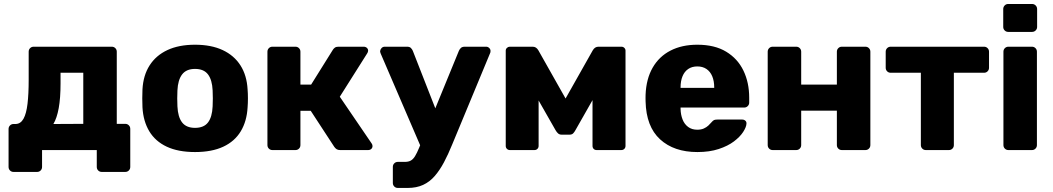

<svg xmlns="http://www.w3.org/2000/svg" viewBox="-20 -755 5296 966"><path d="M48.2 110Q37.6 110 30.4 102.8Q23.1 95.5 23.1 84.9V-106Q23.1 -116.6 30.4 -123.9Q37.6 -131.1 48.2 -131.1H58.1Q83.6 -131.5 98.1 -157.2Q112.5 -182.9 118.4 -232.4Q124.3 -281.9 124.3 -353.8V-494.9Q124.3 -505.5 131.5 -512.8Q138.8 -520 149.4 -520H542.4Q553 -520 560.2 -512.8Q567.5 -505.5 567.5 -494.9V-131.9H610.2Q620.9 -131.9 628.1 -124.6Q635.4 -117.4 635.4 -106.7V84.9Q635.4 95.5 628.1 102.8Q620.9 110 610.2 110H492Q481.4 110 474.1 102.8Q466.9 95.5 466.9 84.9V0H191.6V84.9Q191.6 95.5 184.4 102.8Q177.1 110 166.5 110ZM248.6 -131.1 399 -131.9V-388.9H284.6V-335.5Q284.6 -261.1 275.4 -210.8Q266.2 -160.5 248.6 -131.1Z M961.2 10Q876.7 10 819.2 -16.9Q761.6 -43.8 731.1 -94.5Q700.6 -145.3 696.8 -214.9Q695.8 -234.9 695.8 -260.3Q695.8 -285.8 696.8 -305.1Q700.6 -375.7 732.7 -426Q764.8 -476.2 822.3 -503.1Q879.9 -530 961.2 -530Q1042.6 -530 1100.2 -503.1Q1157.7 -476.2 1189.8 -426Q1221.9 -375.7 1225.7 -305.1Q1227.4 -285.8 1227.4 -260.3Q1227.4 -234.9 1225.7 -214.9Q1221.9 -145.3 1191.4 -94.5Q1160.9 -43.8 1103.3 -16.9Q1045.7 10 961.2 10ZM961.2 -111.7Q1005.6 -111.7 1026.5 -138.9Q1047.4 -166.1 1049.8 -219.9Q1050.8 -234.9 1050.8 -260Q1050.8 -285.1 1049.8 -300.1Q1047.4 -353 1026.5 -380.6Q1005.6 -408.3 961.2 -408.3Q917.5 -408.3 896.3 -380.6Q875.1 -353 872.7 -300.1Q871.7 -285.1 871.7 -260Q871.7 -234.9 872.7 -219.9Q875.1 -166.1 896.3 -138.9Q917.5 -111.7 961.2 -111.7Z M1350.6 0Q1340 0 1332.8 -7.2Q1325.5 -14.5 1325.5 -25.1V-494.9Q1325.5 -505.5 1332.8 -512.8Q1340 -520 1350.6 -520H1466.4Q1477 -520 1484.2 -512.8Q1491.5 -505.5 1491.5 -494.9V-329.4H1545.4L1654.3 -503.8Q1657.4 -509.3 1664 -514.6Q1670.6 -520 1682.1 -520H1809.6Q1819.2 -520 1825.7 -514.3Q1832.1 -508.6 1832.1 -499.8Q1832.1 -496.5 1830.6 -492.6Q1829.1 -488.6 1827.1 -485.9L1689.6 -268.3L1849.9 -33.2Q1854.2 -27.2 1854.2 -20.2Q1854.2 -11.4 1848 -5.7Q1841.7 0 1832.1 0H1691.1Q1680.3 0 1673.6 -4.4Q1667 -8.9 1662 -15.9L1543.4 -197.5H1491.5V-25.1Q1491.5 -14.5 1484.2 -7.2Q1477 0 1466.4 0Z M1981.6 190.6Q1971 190.6 1963.7 183.4Q1956.5 176.1 1956.5 165.5V84.6Q1956.5 74 1963.7 66.8Q1971 59.5 1981.6 59.5H2016.5Q2034.9 59.5 2046.7 52.9Q2058.6 46.4 2068.3 30.5Q2078 14.6 2089.1 -12.4L2288.8 -499.4Q2292.4 -507.6 2298.9 -513.8Q2305.5 -520 2318.6 -520H2426Q2434.6 -520 2441.2 -513.7Q2447.9 -507.4 2447.9 -499.4Q2447.9 -496.6 2447.6 -493.6Q2447.4 -490.5 2445 -485.6L2255 -27.8Q2235.1 21.4 2213.8 61.4Q2192.5 101.5 2167.2 130.7Q2141.9 160 2108.6 175.3Q2075.4 190.6 2031.2 190.6ZM2099.6 -10.8 1895.3 -485.6Q1892.4 -493.1 1892.4 -497.5Q1893.6 -506.8 1899.9 -513.4Q1906.3 -520 1915.5 -520H2028.2Q2041.4 -520 2047.6 -513.3Q2053.9 -506.6 2056.9 -499.4L2200.4 -132.7Z M2545.3 0Q2536.5 0 2530.5 -6Q2524.5 -12 2524.5 -20.8V-500.4Q2524.5 -508.4 2530.7 -514.2Q2536.9 -520 2544.5 -520H2660Q2678.1 -520 2688.6 -501.9L2825.5 -259.4L2962.4 -501.9Q2972.9 -520 2991 -520H3106.5Q3115.1 -520 3121.1 -514.2Q3127.1 -508.4 3127.1 -500.4V-20.8Q3127.1 -12 3121.1 -6Q3115.1 0 3105.7 0H2981.9Q2972.5 0 2966.8 -6Q2961.1 -12 2961.1 -20.8V-347L3009.5 -336.4L2875.1 -99.9Q2870.1 -90.5 2863.7 -84Q2857.4 -77.5 2845.5 -77.5H2805.5Q2794.9 -77.5 2787.9 -83.7Q2780.9 -89.9 2775.2 -99.9L2644 -329.9L2689.9 -339.9V-20.8Q2689.9 -12 2683.9 -6Q2677.9 0 2669.1 0Z M3489 10Q3370.7 10 3300.9 -54.1Q3231.1 -118.2 3228.1 -244.4Q3227.8 -251.2 3227.8 -261.9Q3227.8 -272.5 3228.1 -278.8Q3231.3 -358 3263.6 -414.4Q3295.9 -470.8 3353.4 -500.4Q3410.9 -530 3488.4 -530Q3575.9 -530 3633.6 -494.9Q3691.4 -459.9 3720.4 -399.7Q3749.4 -339.5 3749.4 -263.3V-238.9Q3749.4 -228.3 3741.9 -221Q3734.5 -213.8 3723.9 -213.8H3404.1Q3404.1 -213.1 3404.1 -211Q3404.1 -208.9 3404.1 -206.9Q3404.9 -177.5 3414.2 -153.9Q3423.5 -130.2 3442.2 -116.3Q3461 -102.4 3487.7 -102.4Q3507.6 -102.4 3521.1 -108.5Q3534.6 -114.6 3543.8 -123.2Q3553 -131.9 3558 -138Q3567 -148.5 3572.6 -151Q3578.3 -153.5 3589.9 -153.5H3714Q3723.6 -153.5 3730.1 -147.7Q3736.6 -141.9 3735.6 -132.2Q3734.6 -115.1 3718.9 -90.9Q3703.1 -66.6 3672.6 -43.5Q3642 -20.4 3595.9 -5.2Q3549.7 10 3489 10ZM3404.1 -312.9H3573.4V-315Q3573.4 -347.5 3563.4 -371.3Q3553.5 -395 3534.4 -407.9Q3515.2 -420.8 3488.4 -420.8Q3461.5 -420.8 3442.6 -407.9Q3423.6 -395 3413.9 -371.3Q3404.1 -347.5 3404.1 -315Z M3867.6 0Q3857 0 3849.8 -7.2Q3842.5 -14.5 3842.5 -25.1V-494.9Q3842.5 -505.5 3849.8 -512.8Q3857 -520 3867.6 -520H3985.9Q3996.5 -520 4003.7 -512.8Q4011 -505.5 4011 -494.9V-329.4H4190.5V-494.9Q4190.5 -505.5 4197.8 -512.8Q4205 -520 4215.6 -520H4333.9Q4344.5 -520 4351.7 -512.8Q4359 -505.5 4359 -494.9V-25.1Q4359 -14.5 4351.7 -7.2Q4344.5 0 4333.9 0H4215.6Q4205 0 4197.8 -7.2Q4190.5 -14.5 4190.5 -25.1V-198.3H4011V-25.1Q4011 -14.5 4003.7 -7.2Q3996.5 0 3985.9 0Z M4638.3 0Q4627.6 0 4620.4 -7.2Q4613.1 -14.5 4613.1 -25.1V-388.9H4461.4Q4450.7 -388.9 4443.5 -396.1Q4436.2 -403.4 4436.2 -414V-494.9Q4436.2 -505.5 4443.5 -512.8Q4450.7 -520 4461.4 -520H4930.9Q4941.5 -520 4948.7 -512.8Q4956 -505.5 4956 -494.9V-414Q4956 -403.4 4948.7 -396.1Q4941.5 -388.9 4930.9 -388.9H4779.1V-25.1Q4779.1 -14.5 4771.9 -7.2Q4764.6 0 4754 0Z M5053.6 0Q5043 0 5035.8 -7.2Q5028.5 -14.5 5028.5 -25.1V-494.9Q5028.5 -505.5 5035.8 -512.8Q5043 -520 5053.6 -520H5171.9Q5182.5 -520 5189.7 -512.8Q5197 -505.5 5197 -494.9V-25.1Q5197 -14.5 5189.7 -7.2Q5182.5 0 5171.9 0ZM5052.6 -594.5Q5042 -594.5 5034.8 -601.8Q5027.5 -609 5027.5 -619.6V-709.5Q5027.5 -720.1 5034.8 -727.6Q5042 -735 5052.6 -735H5172.5Q5183.1 -735 5190.6 -727.6Q5198 -720.1 5198 -709.5V-619.6Q5198 -609 5190.6 -601.8Q5183.1 -594.5 5172.5 -594.5Z"/></svg>

Font: Rubik Light
Style: Regular
Weight: 300
Designer: Hubert and Fischer
Foundry: Hubert and Fischer
Version: Version 2.300;gftools[0.9.30]